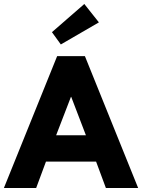

<svg xmlns="http://www.w3.org/2000/svg" viewBox="-38 -941 712 961"><path d="M653.5 0H492L443 -132H192L143 0H-18.5L248 -660H387ZM392 -264 318.5 -456H317L243 -264ZM266.5 -718.5 222 -780 384 -921 457 -829Z"/></svg>

Font: Lucymar Sans
Style: Bold
Weight: 700
Foundry: The League of Moveable Type (original font) / Main changes by Cristiano Sobral with portions from Mirco Monsees
Version: Version 2.001;August 30, 2020;FontCreator 13.0.0.2681 64-bit